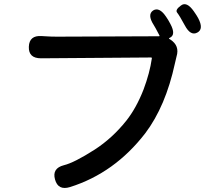

<svg xmlns="http://www.w3.org/2000/svg" viewBox="-20 -874 1040 932"><path d="M320 34Q262 52 247 -3Q232 -57 290 -72Q340 -84 440 -148Q525 -203 593 -288Q642 -350 677 -440Q707 -520 717 -590Q718 -595 713 -595L179 -591Q118 -591 120 -647Q122 -703 182 -699L198 -698Q227 -696 256 -696L751 -698Q756 -698 754 -702Q731 -746 726 -753Q694 -803 723 -823Q753 -842 786 -793Q796 -779 807 -758Q836 -704 803 -690Q798 -688 802 -685L807 -682Q853 -652 837 -600Q835 -594 829 -566Q784 -358 685 -227Q536 -34 320 34ZM938 -716Q905 -698 877 -751Q851 -799 840 -812.5Q829 -826 858 -847Q886 -869 921 -819Q937 -796 942 -786Q970 -733 938 -716Z"/></svg>

Font: Resource Han Rounded JP Medium
Style: Regular
Weight: 500
Designer: Cyano Hao (round all glyphs); Ryoko NISHIZUKA 西塚涼子 (kana, bopomofo & ideographs); Paul D. Hunt (Latin, Greek & Cyrillic)
Foundry: Cyano Hao
Version: 0.990